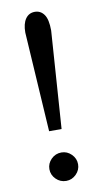

<svg xmlns="http://www.w3.org/2000/svg" viewBox="-80 -708 410 758"><g transform="rotate(-10 125.0 -328.5)"><path d="M90 -194 65 -594Q65 -629 78.5 -648.5Q92 -668 116 -668Q139 -668 153 -648.5Q167 -629 167 -584L140 -194ZM123 11Q99 11 82 -6Q65 -23 65 -46Q65 -69 82 -86Q99 -103 123 -103Q146 -103 163 -86Q180 -69 180 -46Q180 -23 163 -6Q146 11 123 11Z"/></g></svg>

Font: Inconsolata UltraCondensed Black
Style: Regular
Weight: 900
Width: 1
Monospace: yes
Designer: Raph Levien, Cyreal, Brenton Simpson
Foundry: Raph Levien, Cyreal, Google
Version: Version 3.001; ttfautohint (v1.8.2.53-6de2)